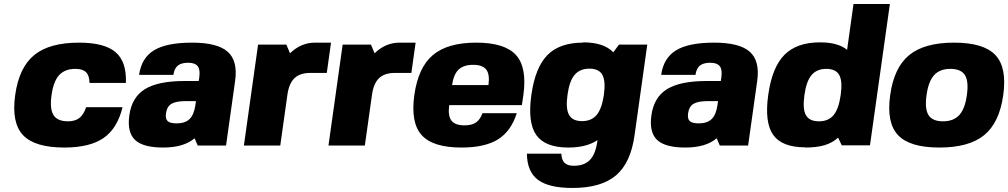

<svg xmlns="http://www.w3.org/2000/svg" viewBox="-20 -721 4994 951"><path d="M406.7 -189.9H586.9Q561.5 -85 493.2 -37.6Q424.8 9.8 298.8 9.8Q151.9 9.8 94 -51.8Q36.1 -113.3 55.2 -250Q74.2 -386.7 149.4 -448.2Q224.6 -509.8 371.6 -509.8Q497.6 -509.8 552.7 -462.4Q607.9 -415 603.5 -310.1H423.3Q422.9 -346.7 406.2 -363.3Q389.6 -379.9 353.5 -379.9Q301.3 -379.9 272.9 -348.9Q244.6 -317.9 235.4 -250Q225.6 -181.6 245.1 -150.9Q264.6 -120.1 316.9 -120.1Q352.1 -120.1 373.3 -136.7Q394.5 -153.3 406.7 -189.9Z M620.6 -149.9Q632.8 -239.3 698 -279.5Q763.2 -319.8 894.5 -319.8H964.4L967.3 -339.8Q972.2 -376.5 959 -393.3Q945.8 -410.2 912.1 -410.2Q877.9 -410.2 860.6 -396Q843.3 -381.8 838.9 -350.1H668.9Q680.7 -434.1 742.9 -471.9Q805.2 -509.8 931.2 -509.8Q1057.1 -509.8 1107.9 -464.6Q1158.7 -419.4 1144.5 -319.8L1099.6 0H959.5L943.8 -36.1Q890.1 9.8 788.1 9.8Q688.5 9.8 648.7 -28.1Q608.9 -65.9 620.6 -149.9ZM950.7 -220.2H900.4Q852.1 -220.2 829.6 -207Q807.1 -193.8 802.2 -160.2Q798.3 -132.3 810.5 -121.1Q822.8 -109.9 855 -109.9Q897 -109.9 918.9 -131.3Q940.9 -152.8 947.8 -200.2Z M1518.6 -359.9H1517.6Q1465.8 -359.9 1438.5 -333.7Q1411.1 -307.6 1403.3 -250L1368.2 0H1188L1258.3 -500H1398.4L1416.5 -457Q1470.7 -509.8 1540 -509.8H1619.6L1598.6 -359.9Z M1937.5 -359.9H1936.5Q1884.8 -359.9 1857.4 -333.7Q1830.1 -307.6 1822.3 -250L1787.1 0H1606.9L1677.2 -500H1817.4L1835.4 -457Q1889.6 -509.8 1959 -509.8H2038.6L2017.6 -359.9Z M2205.1 -200.2Q2197.8 -147.9 2215.8 -124Q2233.9 -100.1 2281.2 -100.1Q2316.4 -100.1 2337.4 -114.3Q2358.4 -128.4 2369.6 -160.2H2539.6Q2511.2 -70.8 2446.3 -30.5Q2381.3 9.8 2265.6 9.8Q2124 9.8 2068.6 -51.8Q2013.2 -113.3 2032.2 -250Q2051.3 -386.7 2124 -448.2Q2196.8 -509.8 2338.9 -509.8Q2480.5 -509.8 2535.9 -448.2Q2591.3 -386.7 2572.3 -250L2564.9 -200.2ZM2219.2 -299.8H2399.4Q2406.7 -352.1 2388.7 -376Q2370.6 -399.9 2323.2 -399.9Q2275.9 -399.9 2251.2 -376Q2226.6 -352.1 2219.2 -299.8Z M2867.2 -509.8 2867.7 -511.2Q2971.2 -511.2 3017.6 -461.9L3045.9 -500H3186L3123 -50.8Q3104 85.9 3030.8 147.9Q2957.5 210 2815.9 210Q2698.2 210 2644.5 169.7Q2590.8 129.4 2589.8 40H2760.3Q2761.7 71.3 2776.4 85.7Q2791 100.1 2821.8 100.1Q2874 100.1 2901.9 71.3Q2929.7 42.5 2938.5 -20L2939.5 -26.9Q2884.3 9.8 2795.4 9.8Q2680.2 9.8 2636.5 -51.8Q2592.8 -113.3 2611.8 -250Q2630.9 -386.7 2691.4 -448.2Q2752 -509.8 2867.2 -509.8ZM2791 -252Q2781.2 -183.6 2798.3 -152.3Q2815.4 -121.1 2862.8 -121.1Q2910.2 -121.1 2935.8 -152.3Q2961.4 -183.6 2971.2 -252Q2980.5 -319.8 2963.6 -350.3Q2946.8 -380.9 2899.4 -380.9Q2852.1 -380.9 2826.2 -350.3Q2800.3 -319.8 2791 -252Z M3206.5 -149.9Q3218.8 -239.3 3283.9 -279.5Q3349.1 -319.8 3480.5 -319.8H3550.3L3553.2 -339.8Q3558.1 -376.5 3544.9 -393.3Q3531.7 -410.2 3498 -410.2Q3463.9 -410.2 3446.5 -396Q3429.2 -381.8 3424.8 -350.1H3254.9Q3266.6 -434.1 3328.9 -471.9Q3391.1 -509.8 3517.1 -509.8Q3643.1 -509.8 3693.8 -464.6Q3744.6 -419.4 3730.5 -319.8L3685.5 0H3545.4L3529.8 -36.1Q3476.1 9.8 3374 9.8Q3274.4 9.8 3234.6 -28.1Q3194.8 -65.9 3206.5 -149.9ZM3536.6 -220.2H3486.3Q3438 -220.2 3415.5 -207Q3393.1 -193.8 3388.2 -160.2Q3384.3 -132.3 3396.5 -121.1Q3408.7 -109.9 3440.9 -109.9Q3482.9 -109.9 3504.9 -131.3Q3526.9 -152.8 3533.7 -200.2Z M3967.8 9.8 3968.8 8.8Q3853.5 8.8 3809.8 -52.7Q3766.1 -114.3 3785.2 -251Q3804.2 -387.7 3865.5 -449.5Q3926.8 -511.2 4042 -511.2Q4130.9 -511.2 4175.8 -474.1L4207.5 -701.2H4387.7L4289.1 -1H4149.4L4131.3 -39.1Q4102.5 -13.2 4063.7 -1.7Q4024.9 9.8 3967.8 9.8ZM3964.4 -250Q3954.6 -181.6 3971.7 -150.9Q3988.8 -120.1 4036.1 -120.1Q4083.5 -120.1 4108.9 -150.9Q4134.3 -181.6 4144 -250Q4153.8 -318.4 4137 -349.1Q4120.1 -379.9 4072.8 -379.9Q4025.4 -379.9 3999.5 -348.9Q3973.6 -317.9 3964.4 -250Z M4483.4 -448.2Q4558.6 -509.8 4705.6 -509.8Q4852.5 -509.8 4910.4 -448.2Q4968.3 -386.7 4949.2 -250Q4930.2 -113.3 4855 -51.8Q4779.8 9.8 4632.8 9.8Q4485.8 9.8 4428 -51.8Q4370.1 -113.3 4389.2 -250Q4408.2 -386.7 4483.4 -448.2ZM4569.3 -250Q4559.6 -181.6 4579.1 -150.9Q4598.6 -120.1 4650.9 -120.1Q4703.1 -120.1 4731.4 -151.1Q4759.8 -182.1 4769 -250Q4778.8 -318.4 4759.3 -349.1Q4739.7 -379.9 4687.5 -379.9Q4635.3 -379.9 4606.9 -348.9Q4578.6 -317.9 4569.3 -250Z"/></svg>

Font: Fivo Sans Heavy
Style: Regular
Weight: 900
Designer: Alexander Slobzheninov
Foundry: Alexander Slobzheninov
Version: 1.0